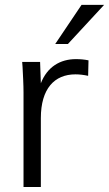

<svg xmlns="http://www.w3.org/2000/svg" viewBox="-20 -749 437 769"><path d="M143.6 0V-275.9C143.6 -393.6 197.8 -451.2 282.2 -451.2C298.3 -451.2 314.9 -449.2 333 -445.3L334.5 -507.3C318.4 -510.7 301.8 -512.2 284.2 -512.2C220.2 -512.2 168.9 -480.5 143.6 -415.5L140.6 -501H68.8L70.3 -481.4L72.8 -431.2C73.7 -411.1 74.2 -393.6 74.2 -378.4V0ZM252 -572.8 397 -729.5H306.6L201.2 -572.8Z"/></svg>

Font: Ride Light
Style: Regular
Weight: 300
Version: Version 3.000